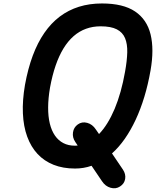

<svg xmlns="http://www.w3.org/2000/svg" viewBox="-20 -948 877 1080"><path d="M655 101Q631.5 116.5 602 108.2Q572.5 100 553.5 71L495 -15.5Q472.5 -7.5 449.2 -3.8Q426 0 402 0Q334.5 0 281.5 -21Q228.5 -42 191.2 -82Q154 -122 133 -179.5Q112 -237 108.8 -310.2Q105.5 -383.5 120.5 -470.5Q137 -561.5 164.2 -634.8Q191.5 -708 229.5 -763Q267.5 -818 316.2 -854.8Q365 -891.5 424.2 -910Q483.5 -928.5 553.5 -928.5Q673 -928.5 739.8 -883.5Q806.5 -838.5 827 -754.5Q847.5 -670.5 827 -553Q813 -473 791.8 -403Q770.5 -333 742.8 -273.8Q715 -214.5 681.8 -167Q648.5 -119.5 610 -85L671.5 6Q688.5 31.5 684 58.5Q679.5 85.5 655 101ZM401 -128.5Q405 -128.5 409 -128.8Q413 -129 417 -129.5L403.5 -149.5Q386.5 -174.5 390.5 -203Q394.5 -231.5 417.5 -248Q441 -265 470.5 -257Q500 -249 519 -220L537 -194Q562 -220 584 -255.5Q606 -291 624.8 -335.5Q643.5 -380 658.2 -432.5Q673 -485 683.5 -545Q694.5 -606 695.8 -653.2Q697 -700.5 683.5 -733.2Q670 -766 637 -783Q604 -800 546 -800Q502 -800 464 -786.2Q426 -772.5 394.2 -744.8Q362.5 -717 337.2 -675.8Q312 -634.5 293 -579.5Q274 -524.5 261.5 -456Q251 -395 250.8 -344Q250.5 -293 260.2 -253Q270 -213 289.2 -185.2Q308.5 -157.5 336.5 -143Q364.5 -128.5 401 -128.5Z"/></svg>

Font: Edu AU VIC WA NT Pre
Style: Bold
Weight: 700
Designer: Tina and Corey Anderson, Eben Sorkin, Mirko Velimirovic
Foundry: Google for Education
Version: Version 1.001